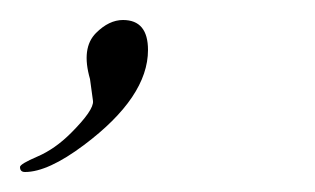

<svg xmlns="http://www.w3.org/2000/svg" viewBox="-41 -87 315 192"><path d="M-16 85Q-21 85 -21 80Q-21 77 -3.5 69.5Q14 62 30 46Q53 23 52 14Q50 0 49 -8Q40 -39 55 -54Q68 -67 82 -67Q107 -67 107 -37Q107 10 43 58Q7 85 -16 85Z"/></svg>

Font: Kapakana
Style: Regular
Weight: 400
Designer: Kousuke Nagai
Version: Version 1.002